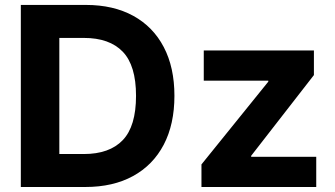

<svg xmlns="http://www.w3.org/2000/svg" viewBox="-20 -747 1339 767"><path d="M321 0H63.2V-727.3H323.2Q432.9 -727.3 512.3 -683.8Q591.6 -640.3 634.2 -558.9Q676.8 -477.6 676.8 -364.3Q676.8 -250.7 634.1 -169Q591.3 -87.4 511.5 -43.7Q431.8 0 321 0ZM217 -131.7H314.6Q417.3 -131.7 470.3 -187.1Q523.4 -242.5 523.4 -364.3Q523.4 -485.4 470.3 -540.5Q417.3 -595.5 315 -595.5H217ZM784.8 0V-90.2L1051.8 -420.8V-424.7H794V-545.5H1234V-447.1L983.3 -124.6V-120.7H1243.3V0Z"/></svg>

Font: Inter Zeller
Style: Bold
Weight: 700
Designer: Rasmus Andersson; Joe Bland
Foundry: zeller
Version: Version 3.015;git-dec3a8cb1